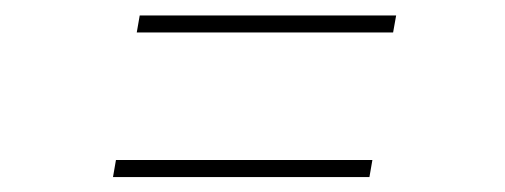

<svg xmlns="http://www.w3.org/2000/svg" viewBox="-20 -411 666 253"><path d="M160.2 -368.2 164.1 -390.6H502L498 -368.2ZM128.9 -177.7 132.8 -200.2H470.7L466.8 -177.7Z"/></svg>

Font: Inter 17pt Thin
Style: Italic
Weight: 250
Italic angle: -9.3988°
Version: Version 4.001;git-66647c0bb